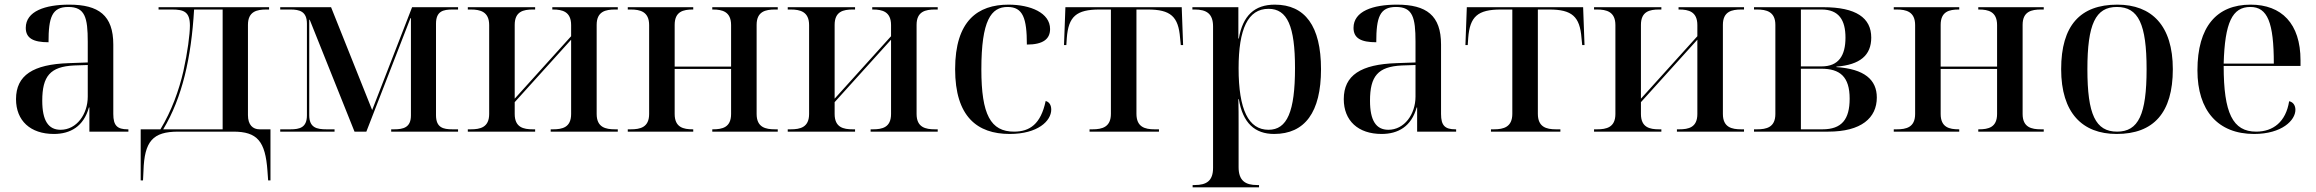

<svg xmlns="http://www.w3.org/2000/svg" viewBox="-20 -567 9977 827"><path d="M212 10C283 10 340 -22 363 -104H365V0H533V-10H530C485 -10 468 -26 468 -76V-375C468 -501 405 -547 278 -547C175 -547 91 -519 91 -447C91 -402 124 -385 189 -385C189 -493 204 -537 274 -537C346 -537 358 -492 358 -387V-298L276 -295C123 -290 49 -243 49 -140C49 -47 111 10 212 10ZM241 -8C188 -8 162 -48 162 -133C162 -239 196 -280 299 -285L358 -287V-151C358 -75 310 -8 241 -8Z M586 210H596L598 169C602 41 638 0 748 0H985C1088 0 1123 41 1132 169L1135 210H1145V-10H1098C1069 -10 1048 -29 1048 -71V-460C1048 -518 1087 -526 1127 -526H1139V-536H663V-526H721C772 -526 798 -516 798 -457C798 -419 788 -343 770 -261C751 -178 719 -89 671 -10H586ZM683 -10C765 -146 804 -319 816 -526H939V-10Z M1187 0H1421V-10H1387C1344 -10 1312 -17 1312 -71V-482H1314L1507 0H1558L1748 -489H1750V-70C1750 -18 1718 -10 1677 -10H1665V0H1953V-10H1929C1889 -10 1858 -17 1858 -71V-465C1858 -519 1889 -526 1929 -526H1953V-536H1755L1583 -93L1406 -536H1187V-526H1231C1270 -526 1302 -518 1302 -465V-70C1302 -17 1270 -10 1231 -10H1187Z M1995 0H2285V-10H2275C2235 -10 2197 -18 2197 -76V-127L2440 -396V-76C2440 -18 2402 -10 2362 -10H2352V0H2641V-10H2629C2589 -10 2550 -18 2550 -76V-460C2550 -518 2589 -526 2629 -526H2641V-536H2359V-526H2362C2402 -526 2440 -517 2440 -459V-411L2197 -142V-460C2197 -518 2235 -526 2275 -526H2285V-536H1995V-526H2008C2048 -526 2087 -517 2087 -459V-76C2087 -18 2048 -10 2008 -10H1995Z M2684 0H2966V-10H2964C2924 -10 2886 -18 2886 -76V-270H3129V-76C3129 -18 3091 -10 3051 -10H3048V0H3330V-10H3318C3278 -10 3239 -18 3239 -76V-460C3239 -518 3278 -526 3318 -526H3330V-536H3048V-526H3051C3091 -526 3129 -517 3129 -459V-280H2886V-460C2886 -518 2924 -526 2964 -526H2966V-536H2684V-526H2697C2737 -526 2776 -517 2776 -459V-76C2776 -18 2737 -10 2697 -10H2684Z M3373 0H3663V-10H3653C3613 -10 3575 -18 3575 -76V-127L3818 -396V-76C3818 -18 3780 -10 3740 -10H3730V0H4019V-10H4007C3967 -10 3928 -18 3928 -76V-460C3928 -518 3967 -526 4007 -526H4019V-536H3737V-526H3740C3780 -526 3818 -517 3818 -459V-411L3575 -142V-460C3575 -518 3613 -526 3653 -526H3663V-536H3373V-526H3386C3426 -526 3465 -517 3465 -459V-76C3465 -18 3426 -10 3386 -10H3373Z M4329 10C4450 10 4508 -46 4508 -95C4508 -115 4499 -128 4484 -132C4463 -32 4415 0 4348 0C4247 0 4207 -73 4207 -268C4207 -480 4249 -537 4320 -537C4386 -537 4403 -489 4403 -375C4473 -375 4503 -399 4503 -442C4503 -512 4418 -547 4324 -547C4192 -547 4094 -478 4094 -269C4094 -65 4189 10 4329 10Z M4673 0H4972V-10H4953C4911 -10 4875 -20 4875 -77V-526H4924C5022 -526 5056 -496 5063 -403L5066 -373H5076L5070 -536H4569L4563 -373H4573L4575 -403C4582 -496 4616 -526 4716 -526H4765V-77C4765 -20 4728 -10 4686 -10H4673Z M5117 240H5403V230H5394C5344 230 5315 211 5315 153V-30C5315 -66 5315 -105 5314 -140H5316C5333 -37 5385 10 5468 10C5600 10 5670 -83 5670 -269C5670 -455 5601 -547 5471 -547C5384 -547 5333 -500 5316 -401H5314V-536H5116V-526H5126C5177 -526 5205 -508 5205 -453V156C5205 212 5177 230 5126 230H5117ZM5444 -8C5358 -8 5315 -94 5315 -273C5315 -442 5355 -529 5444 -529C5525 -529 5558 -454 5558 -274C5558 -86 5524 -8 5444 -8Z M5931 10C6002 10 6059 -22 6082 -104H6084V0H6252V-10H6249C6204 -10 6187 -26 6187 -76V-375C6187 -501 6124 -547 5997 -547C5894 -547 5810 -519 5810 -447C5810 -402 5843 -385 5908 -385C5908 -493 5923 -537 5993 -537C6065 -537 6077 -492 6077 -387V-298L5995 -295C5842 -290 5768 -243 5768 -140C5768 -47 5830 10 5931 10ZM5960 -8C5907 -8 5881 -48 5881 -133C5881 -239 5915 -280 6018 -285L6077 -287V-151C6077 -75 6029 -8 5960 -8Z M6402 0H6701V-10H6682C6640 -10 6604 -20 6604 -77V-526H6653C6751 -526 6785 -496 6792 -403L6795 -373H6805L6799 -536H6298L6292 -373H6302L6304 -403C6311 -496 6345 -526 6445 -526H6494V-77C6494 -20 6457 -10 6415 -10H6402Z M6846 0H7136V-10H7126C7086 -10 7048 -18 7048 -76V-127L7291 -396V-76C7291 -18 7253 -10 7213 -10H7203V0H7492V-10H7480C7440 -10 7401 -18 7401 -76V-460C7401 -518 7440 -526 7480 -526H7492V-536H7210V-526H7213C7253 -526 7291 -517 7291 -459V-411L7048 -142V-460C7048 -518 7086 -526 7126 -526H7136V-536H6846V-526H6859C6899 -526 6938 -517 6938 -459V-76C6938 -18 6899 -10 6859 -10H6846Z M7535 0H7855C7997 0 8064 -59 8064 -147C8064 -224 8010 -270 7890 -278V-280C7992 -288 8040 -329 8040 -405C8040 -490 7975 -536 7833 -536H7535V-526H7548C7588 -526 7627 -517 7627 -460V-76C7627 -18 7588 -10 7548 -10H7535ZM7826 -281H7737V-526H7826C7901 -526 7929 -480 7929 -405C7929 -328 7900 -281 7826 -281ZM7830 -10H7737V-271H7825C7905 -271 7947 -237 7947 -142C7947 -53 7913 -10 7830 -10Z M8137 0H8419V-10H8417C8377 -10 8339 -18 8339 -76V-270H8582V-76C8582 -18 8544 -10 8504 -10H8501V0H8783V-10H8771C8731 -10 8692 -18 8692 -76V-460C8692 -518 8731 -526 8771 -526H8783V-536H8501V-526H8504C8544 -526 8582 -517 8582 -459V-280H8339V-460C8339 -518 8377 -526 8417 -526H8419V-536H8137V-526H8150C8190 -526 8229 -517 8229 -459V-76C8229 -18 8190 -10 8150 -10H8137Z M9097 10C9256 10 9339 -81 9339 -269C9339 -457 9248 -547 9100 -547C8940 -547 8858 -457 8858 -269C8858 -81 8949 10 9097 10ZM9099 0C9006 0 8971 -74 8971 -269C8971 -463 9006 -537 9098 -537C9191 -537 9226 -463 9226 -269C9226 -74 9191 0 9099 0Z M9689 10C9809 10 9867 -49 9867 -94C9867 -111 9859 -127 9840 -131C9826 -42 9771 0 9698 0C9597 0 9558 -80 9558 -283H9889V-307C9889 -466 9807 -547 9674 -547C9528 -547 9445 -452 9445 -264C9445 -91 9533 10 9689 10ZM9774 -293H9558C9563 -470 9595 -537 9673 -537C9747 -537 9774 -470 9774 -293Z"/></svg>

Font: Noto Serif Display Medium
Style: Regular
Weight: 500
Designer: Monotype Design Team
Foundry: Monotype Imaging Inc.
Version: Version 2.009